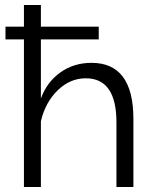

<svg xmlns="http://www.w3.org/2000/svg" viewBox="-20 -750 625 770"><path d="M447 0V-259Q447 -436 324 -436Q261 -436 211.5 -388Q162 -340 144 -264V0H76V-592H2V-643H76V-730H144V-643H376V-592H144V-355Q168 -421 222 -459.5Q276 -498 347 -498Q515 -498 515 -273V0Z"/></svg>

Font: Raleway
Style: Regular
Weight: 400
Designer: Matt McInerney, Pablo Impallari, Rodrigo Fuenzalida
Foundry: Matt McInerney, Pablo Impallari, Rodrigo Fuenzalida
Version: Version 1.000;PS 001.001;hotconv 1.0.56; ttfautohint (v1.5)